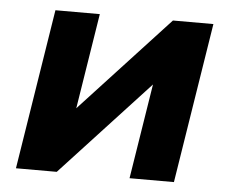

<svg xmlns="http://www.w3.org/2000/svg" viewBox="-42 -539 700 586"><g transform="rotate(5 308.0 -245.5)"><path d="M27 0 105 -491H241L188 -158H157L465 -491H589L511 0H375L428 -333H460L152 0Z"/></g></svg>

Font: Nunito Sans 12pt ExtraBold
Style: Italic
Weight: 800
Italic angle: -9°
Designer: Vernon Adams
Foundry: Vernon Adams
Version: Version 3.101;gftools[0.9.27]